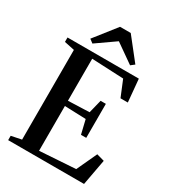

<svg xmlns="http://www.w3.org/2000/svg" viewBox="-227 -1085 1078 1203"><g transform="rotate(30 312.0 -483.0)"><path d="M101.5 -46.5V-695.5L28 -711V-743H544L559 -579H506L458.5 -694.5L228.5 -705V-401L382 -406.5L406 -503H444V-257H406L382 -357.5L228.5 -363V-39L487.5 -56L555.5 -202.5L611 -187L576.5 0H27.5V-31.5ZM182 -788 155.5 -808 279.5 -965.5H357L481 -808.5L454.5 -788L318.5 -883.5Z"/></g></svg>

Font: Merriweather 96pt SemiBold
Style: Regular
Weight: 600
Version: Version 2.100